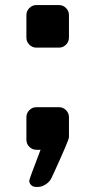

<svg xmlns="http://www.w3.org/2000/svg" viewBox="-20 -574 372 749"><path d="M83 -515.1Q83 -531.2 94.5 -542.7Q106 -554.2 121.6 -554.2H210.4Q226.1 -554.2 237.5 -542.7Q249 -531.2 249 -515.1V-427.2Q249 -411.1 237.5 -399.7Q226.1 -388.2 210.4 -388.2H121.6Q106 -388.2 94.5 -399.7Q83 -411.1 83 -427.2ZM127.4 155.3H121.6Q106 155.3 98.6 144.5Q94.2 138.7 94.2 130.4Q94.2 125 138.2 10.3H121.6Q106 10.3 94.5 -1.2Q83 -12.7 83 -28.8V-116.7Q83 -132.8 94.5 -144.3Q106 -155.8 121.6 -155.8H210.4Q226.1 -155.8 237.5 -144.3Q249 -132.8 249 -116.7V-38.6Q249 -28.3 191.9 96.7L189.5 101.6Q188.5 104 188 105.2Q187.5 106.4 187.3 106.9Q187 107.4 186.5 107.9L181.2 119.6Q174.3 134.8 158.7 145Q143.1 155.3 127.4 155.3Z"/></svg>

Font: Turpis
Style: Regular
Weight: 400
Designer: GGBotNet
Foundry: f0n7
Version: 1.00